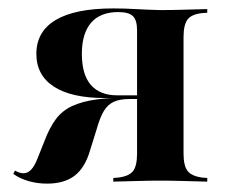

<svg xmlns="http://www.w3.org/2000/svg" viewBox="-20 -438 542 463"><path d="M366.9 -2.4Q339.5 -2.4 313.7 -1.6Q287.9 -0.8 253.2 0V-8.9L264.5 -9.7Q291.1 -12.9 300.8 -25.4Q310.5 -37.9 310.5 -67.7V-365.3Q310.5 -389.5 300.4 -399.2Q290.3 -408.9 265.3 -408.9Q221.8 -408.9 199.6 -383.1Q177.4 -357.3 177.4 -308.1Q177.4 -258.1 199.2 -233.1Q221 -208.1 262.9 -208.1H337.9V-201.6H233.1Q152.4 -201.6 110.1 -229Q67.7 -256.5 67.7 -308.1Q67.7 -362.1 114.5 -389.9Q161.3 -417.7 253.2 -417.7Q279.8 -417.7 307.3 -416.1Q334.7 -414.5 366.1 -413.7H366.9Q393.5 -413.7 419.4 -414.5Q445.2 -415.3 479.8 -416.1V-407.3L468.5 -406.5Q442.7 -404 432.7 -391.5Q422.6 -379 422.6 -348.4V-67.7Q422.6 -37.9 432.7 -25.4Q442.7 -12.9 468.5 -9.7L479.8 -8.9V0Q445.2 -0.8 419.4 -1.6Q393.5 -2.4 366.9 -2.4ZM93.5 4.8Q70.2 4.8 49.2 -1.2Q28.2 -7.3 12.1 -18.5L16.1 -26.6Q27.4 -20.2 36.3 -20.2Q46.8 -20.2 55.2 -29Q63.7 -37.9 71 -57.3L87.1 -97.6Q99.2 -129.8 114.5 -150.4Q129.8 -171 154 -182.3Q178.2 -193.5 214.1 -198.4Q250 -203.2 303.2 -203.2H344.4V-199.2H291.9Q269.4 -199.2 254.8 -192.7Q240.3 -186.3 230.6 -170.6Q221 -154.8 212.9 -125.8L196.8 -74.2Q184.7 -33.1 159.7 -14.1Q134.7 4.8 93.5 4.8Z"/></svg>

Font: Playfair 144pt SemiCondensed
Style: Bold
Weight: 700
Width: 4
Designer: Claus Eggers Sørensen
Foundry: Claus Eggers Sørensen
Version: Version 2.203